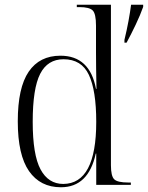

<svg xmlns="http://www.w3.org/2000/svg" viewBox="-20 -780 624 810"><path d="M505 -612Q515 -653 522 -691Q529 -729 533 -760H584V-751Q572 -717 552.5 -676Q533 -635 514 -600H505ZM237 10Q150 10 102.5 -58Q55 -126 55 -268Q55 -410 101 -477.5Q147 -545 235 -545Q359 -545 385 -405H387Q386 -449 385.5 -491.5Q385 -534 385 -559V-672Q385 -722 371 -736Q357 -750 315 -750H304V-760H448V-83Q448 -37 462 -23.5Q476 -10 521 -10H532V0H386V-132H384Q353 10 237 10ZM247 -4Q386 -5 386 -266Q386 -398 355 -464Q324 -530 248 -530Q181 -530 149.5 -468.5Q118 -407 118 -266Q118 -127 151 -65.5Q184 -4 247 -4Z"/></svg>

Font: Noto Serif Display SemiCondensed Light
Style: Regular
Weight: 300
Width: 4
Designer: Monotype Design Team
Foundry: Monotype Imaging Inc.
Version: Version 2.009